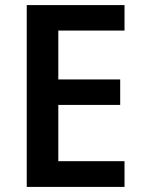

<svg xmlns="http://www.w3.org/2000/svg" viewBox="-20 -734 562 754"><path d="M469 0H85V-714H469V-614H209V-422H452V-322H209V-101H469Z"/></svg>

Font: Noto Sans Display Medium
Style: Regular
Weight: 500
Designer: Monotype Design Team
Foundry: Monotype Imaging Inc.
Version: Version 1.900